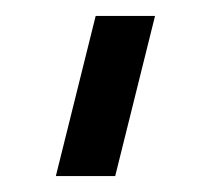

<svg xmlns="http://www.w3.org/2000/svg" viewBox="-20 -140 273 240"><path d="M49.8 80.1 99.6 -120.1H173.8L124 80.1Z"/></svg>

Font: Geo
Style: Regular
Weight: 500
Version: Version 001.2